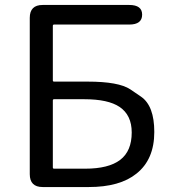

<svg xmlns="http://www.w3.org/2000/svg" viewBox="-20 -754 688 774"><path d="M152 0Q100 0 100 -52V-682Q100 -734 152 -734H501Q553 -734 553 -695Q553 -655 501 -655H198Q193 -655 193 -650V-430Q193 -425 198 -425H334Q458 -425 505 -394Q527 -379 549 -364Q602 -327 602 -222Q602 -111 530 -54Q463 0 338 0ZM193 -79Q193 -74 198 -74H323Q418 -74 464.5 -109.5Q511 -145 511 -220Q511 -290 462 -323Q416 -354 320 -354H198Q193 -354 193 -349Z"/></svg>

Font: Resource Han Rounded CN
Style: Regular
Weight: 400
Designer: Cyano Hao (round all glyphs); Ryoko NISHIZUKA  (kana, bopomofo & ideographs); Paul D. Hunt (Latin, Greek & Cyrillic); Sa
Foundry: Cyano Hao
Version: 0.990